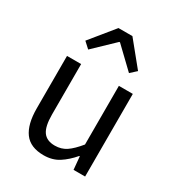

<svg xmlns="http://www.w3.org/2000/svg" viewBox="-179 -853 902 978"><g transform="rotate(30 272.0 -364.0)"><path d="M224 12Q146 12 110.5 -36Q75 -84 75 -178V-486H158V-189Q158 -120 179.5 -89.5Q201 -59 249 -59Q287 -59 316 -78.5Q345 -98 380 -141V-486H462V0H394L387 -76H384Q350 -36 312.5 -12Q275 12 224 12ZM117 -600 231 -740H313L427 -600L392 -568L274 -681H270L152 -568Z"/></g></svg>

Font: Pinyin1712
Style: Regular
Weight: 400
Version: Version 1